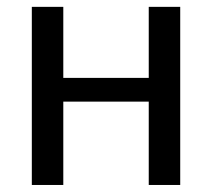

<svg xmlns="http://www.w3.org/2000/svg" viewBox="-20 -526 603 546"><path d="M492.5 -506.5V0H403V-237H160V0H70.5V-506.5H160V-304.5H403V-506.5Z"/></svg>

Font: Lato
Style: Regular
Weight: 400
Designer: Lukasz Dziedzic with Adam Twardoch and Botio Nikoltchev
Foundry: tyPoland Lukasz Dziedzic
Version: Version 2.010; 2014-09-01; http://www.latofonts.com/; ttfaut